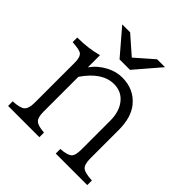

<svg xmlns="http://www.w3.org/2000/svg" viewBox="-203 -917 1066 1066"><g transform="rotate(45 330.0 -384.0)"><path d="M278.8 -620.1 151.9 -768.1H213.9L319.8 -675.3L425.8 -768.1H487.8L360.8 -620.1ZM23.9 0V-36.1Q80.1 -38.6 97.7 -55.2Q115.7 -71.8 115.7 -116.2V-433.1Q115.7 -476.6 96.7 -490.2Q82.5 -500 26.9 -503.9V-540Q113.8 -540 185.5 -560.1V-464.8Q217.8 -509.8 269 -536.6Q314.5 -560.1 360.4 -560.1Q453.6 -560.1 508.3 -492.7Q552.7 -437.5 552.7 -339.8V-116.2Q552.7 -69.3 571.3 -53.7Q588.4 -39.1 645.5 -36.1V0H397.9V-36.1Q448.7 -39.1 466.8 -55.2Q482.9 -69.3 482.9 -116.2V-342.8Q482.9 -415.5 446.8 -459.5Q412.1 -502 354 -502Q262.2 -502 185.5 -390.1V-116.2Q185.5 -70.3 202.6 -55.2Q219.7 -39.6 269.5 -36.1V0Z"/></g></svg>

Font: BIZ UDPMincho
Style: Regular
Weight: 400
Designer: TypeBank Co., Ltd.
Foundry: Morisawa Inc.
Version: Version 1.06